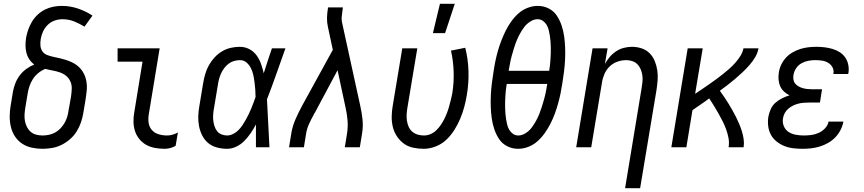

<svg xmlns="http://www.w3.org/2000/svg" viewBox="-20 -774 4540 1009"><path d="M204 8Q175 8 147 2Q119 -4 96.5 -19Q74 -34 59 -56.5Q44 -79 37.5 -106Q31 -133 31 -161.5Q31 -190 36 -219L48 -292Q52 -314 60.5 -336Q69 -358 83.5 -377.5Q98 -397 118 -411.5Q138 -426 160 -435Q145 -446 134.5 -461.5Q124 -477 119 -496Q114 -515 114 -535Q114 -555 117 -575Q121 -597 128.5 -618.5Q136 -640 148 -660Q160 -680 177.5 -696.5Q195 -713 216 -723.5Q237 -734 259.5 -738.5Q282 -743 304 -743Q349 -743 390 -729Q431 -715 466 -692L424 -634Q398 -650 369.5 -661.5Q341 -673 308 -673Q288 -673 267.5 -666Q247 -659 231 -643.5Q215 -628 206 -608Q197 -588 194 -568Q191 -551 192.5 -534Q194 -517 203 -504Q212 -491 227.5 -485Q243 -479 259.5 -475.5Q276 -472 292 -468.5Q308 -465 323.5 -460Q339 -455 354 -448.5Q369 -442 382 -432.5Q395 -423 405 -411Q415 -399 422 -384.5Q429 -370 432.5 -354Q436 -338 436.5 -321.5Q437 -305 434.5 -287.5Q432 -270 430 -253L418 -181Q414 -156 405.5 -131Q397 -106 383 -83.5Q369 -61 348.5 -43Q328 -25 304 -13Q280 -1 254 3.5Q228 8 204 8ZM204 -62Q220 -62 237 -65.5Q254 -69 269.5 -77.5Q285 -86 297.5 -99Q310 -112 319 -127.5Q328 -143 333 -159.5Q338 -176 340 -192L353 -265Q356 -285 357 -306Q358 -327 350.5 -344.5Q343 -362 328.5 -374.5Q314 -387 295 -393.5Q276 -400 256.5 -403.5Q237 -407 218 -412Q198 -404 181 -390Q164 -376 152.5 -358Q141 -340 134.5 -320Q128 -300 125 -280L113 -208Q110 -190 109 -172.5Q108 -155 111 -138.5Q114 -122 121.5 -107Q129 -92 141 -81.5Q153 -71 169.5 -66.5Q186 -62 204 -62Z M846 8Q820 8 795 3.5Q770 -1 749 -12.5Q728 -24 712.5 -43Q697 -62 689.5 -85Q682 -108 681.5 -134Q681 -160 686 -186L729 -450H598V-520H819L762 -174Q758 -151 761 -129Q764 -107 778 -91Q792 -75 813.5 -68.5Q835 -62 858 -62Q872 -62 886.5 -66Q901 -70 915 -78L903 -8Q890 0 875 4Q860 8 846 8Z M1173 8Q1146 8 1120 1Q1094 -6 1074.5 -22Q1055 -38 1043 -61.5Q1031 -85 1026 -111Q1021 -137 1022 -164.5Q1023 -192 1028 -219L1048 -339Q1052 -363 1059 -386.5Q1066 -410 1078 -431.5Q1090 -453 1107.5 -472Q1125 -491 1146.5 -504Q1168 -517 1192.5 -522.5Q1217 -528 1240 -528Q1267 -528 1290 -516Q1313 -504 1328 -483.5Q1343 -463 1351.5 -439Q1360 -415 1366 -389L1367 -392Q1377 -424 1387.5 -456Q1398 -488 1409 -520H1480Q1456 -453 1432.5 -386Q1409 -319 1383 -252Q1387 -189 1389.5 -126Q1392 -63 1396 0H1325Q1325 -30 1325 -60Q1325 -90 1325 -120Q1313 -97 1298 -75Q1283 -53 1264.5 -34Q1246 -15 1222 -3.5Q1198 8 1173 8ZM1174 -62Q1189 -62 1205 -70Q1221 -78 1232.5 -89.5Q1244 -101 1253.5 -115Q1263 -129 1271 -143.5Q1279 -158 1286.5 -173Q1294 -188 1300 -203Q1306 -218 1312 -233.5Q1318 -249 1323 -264Q1323 -284 1321.5 -303.5Q1320 -323 1317.5 -342.5Q1315 -362 1311 -380.5Q1307 -399 1298.5 -416Q1290 -433 1275.5 -445.5Q1261 -458 1241 -458Q1226 -458 1210 -453.5Q1194 -449 1181 -439Q1168 -429 1158 -415.5Q1148 -402 1141.5 -387.5Q1135 -373 1131 -358Q1127 -343 1125 -328L1105 -208Q1102 -192 1100.5 -175.5Q1099 -159 1100.5 -143.5Q1102 -128 1106.5 -113Q1111 -98 1120 -86Q1129 -74 1143.5 -68Q1158 -62 1174 -62Z M1499 0 1511 -74Q1517 -111 1533 -147.5Q1549 -184 1568 -219L1729 -512L1703 -634Q1698 -656 1698.5 -680Q1699 -704 1703 -728L1704 -735H1782L1781 -728Q1778 -708 1776 -688Q1774 -668 1779 -649L1873 -219Q1881 -184 1885 -147.5Q1889 -111 1883 -74L1871 0H1792L1804 -74Q1809 -107 1806.5 -140Q1804 -173 1797 -204L1754 -405L1637 -186Q1636 -184 1635 -182Q1634 -180 1632 -179V-178Q1631 -176 1631 -175.5Q1631 -175 1630 -174Q1629 -173 1628.5 -172Q1628 -171 1628 -170Q1615 -147 1604 -122.5Q1593 -98 1589 -74L1577 0Z M2207 8Q2178 8 2150.5 2Q2123 -4 2102 -19.5Q2081 -35 2066 -57.5Q2051 -80 2044.5 -106.5Q2038 -133 2038.5 -162Q2039 -191 2044 -219L2094 -520H2173L2121 -208Q2118 -191 2117 -173.5Q2116 -156 2118.5 -139.5Q2121 -123 2127.5 -108Q2134 -93 2146 -82.5Q2158 -72 2174 -67Q2190 -62 2208 -62Q2225 -62 2242 -69Q2259 -76 2272.5 -89Q2286 -102 2296.5 -117.5Q2307 -133 2315 -149Q2323 -165 2329.5 -182Q2336 -199 2340.5 -216Q2345 -233 2349.5 -250Q2354 -267 2357 -284Q2366 -341 2364 -398Q2362 -455 2350 -508L2425 -523Q2440 -464 2442 -400.5Q2444 -337 2433 -273Q2428 -242 2419.5 -211Q2411 -180 2398.5 -150Q2386 -120 2368 -91.5Q2350 -63 2326 -40Q2302 -17 2270 -4.5Q2238 8 2207 8ZM2255 -600 2292 -754H2370L2319 -600Z M2703 8Q2672 8 2645.5 -5.5Q2619 -19 2603 -43Q2587 -67 2577.5 -95.5Q2568 -124 2564 -153.5Q2560 -183 2559 -213.5Q2558 -244 2559.5 -275Q2561 -306 2565 -337.5Q2569 -369 2574 -400Q2578 -427 2583.5 -453.5Q2589 -480 2596.5 -506.5Q2604 -533 2614 -559Q2624 -585 2636.5 -610.5Q2649 -636 2665.5 -659.5Q2682 -683 2703.5 -702.5Q2725 -722 2752 -732.5Q2779 -743 2806 -743Q2837 -743 2863.5 -729.5Q2890 -716 2906 -692Q2922 -668 2931.5 -639.5Q2941 -611 2945 -581.5Q2949 -552 2950 -521.5Q2951 -491 2949.5 -460Q2948 -429 2944 -397.5Q2940 -366 2935 -335Q2931 -308 2925.5 -281.5Q2920 -255 2912.5 -228.5Q2905 -202 2895.5 -176Q2886 -150 2873 -124.5Q2860 -99 2843.5 -75.5Q2827 -52 2805.5 -32.5Q2784 -13 2757 -2.5Q2730 8 2703 8ZM2866 -402Q2869 -418 2870.5 -433.5Q2872 -449 2873 -464.5Q2874 -480 2874.5 -495.5Q2875 -511 2874.5 -526.5Q2874 -542 2873 -557Q2872 -572 2869.5 -587Q2867 -602 2863.5 -616.5Q2860 -631 2852.5 -643.5Q2845 -656 2833 -664.5Q2821 -673 2805 -673Q2786 -673 2767 -661Q2748 -649 2735.5 -632.5Q2723 -616 2712.5 -597Q2702 -578 2694.5 -559Q2687 -540 2681 -520.5Q2675 -501 2669.5 -481.5Q2664 -462 2660.5 -442Q2657 -422 2653 -402ZM2704 -62Q2723 -62 2742 -74Q2761 -86 2773.5 -102.5Q2786 -119 2796.5 -138Q2807 -157 2814.5 -176Q2822 -195 2828 -214.5Q2834 -234 2839.5 -253.5Q2845 -273 2849 -293Q2853 -313 2856 -333H2643Q2640 -317 2638.5 -301.5Q2637 -286 2636 -270.5Q2635 -255 2634.5 -239.5Q2634 -224 2634.5 -208.5Q2635 -193 2636 -178Q2637 -163 2639.5 -148Q2642 -133 2645.5 -118.5Q2649 -104 2656.5 -91.5Q2664 -79 2676 -70.5Q2688 -62 2704 -62Z M3265 215 3352 -312Q3355 -329 3356.5 -346Q3358 -363 3355.5 -379.5Q3353 -396 3346.5 -411Q3340 -426 3329 -437Q3318 -448 3302.5 -453Q3287 -458 3270 -458Q3247 -458 3223.5 -449.5Q3200 -441 3182.5 -423.5Q3165 -406 3155.5 -383Q3146 -360 3143 -337L3087 0H3008L3094 -520H3173L3159 -438Q3170 -458 3184.5 -475Q3199 -492 3218 -504.5Q3237 -517 3258.5 -522.5Q3280 -528 3301 -528Q3327 -528 3351.5 -520Q3376 -512 3393.5 -494.5Q3411 -477 3420.5 -454Q3430 -431 3434 -405.5Q3438 -380 3436 -353.5Q3434 -327 3430 -301L3344 215Z M3508 0 3594 -520H3673L3633 -281Q3651 -293 3669.5 -305.5Q3688 -318 3706.5 -331Q3725 -344 3743 -357Q3761 -370 3778.5 -384Q3796 -398 3813 -413Q3830 -428 3844.5 -444.5Q3859 -461 3871 -480Q3883 -499 3887 -520H3966Q3962 -496 3949 -474Q3936 -452 3919 -432.5Q3902 -413 3883 -395Q3864 -377 3844.5 -360.5Q3825 -344 3804.5 -328Q3784 -312 3763 -297Q3775 -280 3786.5 -263.5Q3798 -247 3808.5 -229.5Q3819 -212 3829 -194.5Q3839 -177 3848 -159Q3857 -141 3865 -122Q3873 -103 3879 -83.5Q3885 -64 3888 -43Q3891 -22 3888 0H3809Q3813 -25 3808.5 -48.5Q3804 -72 3796 -94Q3788 -116 3777.5 -137Q3767 -158 3755.5 -178Q3744 -198 3732 -218Q3720 -238 3707 -257Q3686 -241 3663 -225.5Q3640 -210 3619 -195L3587 0Z M4198 8Q4173 8 4148 5Q4123 2 4101 -7Q4079 -16 4060.5 -31Q4042 -46 4031 -66.5Q4020 -87 4017 -111.5Q4014 -136 4018 -161Q4022 -181 4030.5 -200.5Q4039 -220 4055 -234Q4071 -248 4090 -257.5Q4109 -267 4129 -273Q4113 -281 4100 -293Q4087 -305 4080 -321Q4073 -337 4071.5 -355.5Q4070 -374 4073 -393Q4076 -414 4085.5 -434Q4095 -454 4110 -470.5Q4125 -487 4145 -498.5Q4165 -510 4185.5 -516.5Q4206 -523 4227.5 -525.5Q4249 -528 4270 -528Q4292 -528 4313 -525.5Q4334 -523 4354.5 -517Q4375 -511 4392.5 -500Q4410 -489 4421.5 -472.5Q4433 -456 4437.5 -435Q4442 -414 4439 -392L4437 -385H4359L4360 -388Q4363 -406 4354.5 -421Q4346 -436 4331.5 -444.5Q4317 -453 4299.5 -455.5Q4282 -458 4264 -458Q4246 -458 4227.5 -454.5Q4209 -451 4192 -441.5Q4175 -432 4164 -415.5Q4153 -399 4150 -381Q4148 -369 4149.5 -357Q4151 -345 4158 -336Q4165 -327 4175 -321Q4185 -315 4196.5 -311.5Q4208 -308 4220 -306.5Q4232 -305 4244 -305H4300L4289 -235H4233Q4219 -235 4204.5 -234Q4190 -233 4176 -229.5Q4162 -226 4148.5 -219.5Q4135 -213 4123.5 -203.5Q4112 -194 4104.5 -180.5Q4097 -167 4095 -153Q4091 -131 4099 -111.5Q4107 -92 4123.5 -81Q4140 -70 4161 -66Q4182 -62 4204 -62Q4223 -62 4243 -64.5Q4263 -67 4282 -75.5Q4301 -84 4316 -100Q4331 -116 4334 -135H4412V-134Q4408 -112 4397 -90.5Q4386 -69 4369.5 -52Q4353 -35 4332 -23Q4311 -11 4288 -4Q4265 3 4242.5 5.5Q4220 8 4198 8Z"/></svg>

Font: Iosevka Term Curly Oblique
Style: Regular
Weight: 400
Italic angle: -9°
Designer: Belleve Invis
Foundry: Belleve Invis
Version: Version 32.3.0